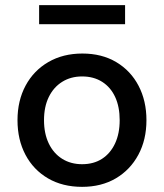

<svg xmlns="http://www.w3.org/2000/svg" viewBox="-20 -719 637 746"><path d="M299 7Q223 7 166.5 -26Q110 -59 79 -117.5Q48 -176 48 -252Q48 -328 79.5 -386.5Q111 -445 168 -478Q225 -511 300 -511Q376 -511 432 -477.5Q488 -444 518.5 -385.5Q549 -327 549 -252Q549 -176 517.5 -117.5Q486 -59 430 -26Q374 7 299 7ZM299 -81Q344 -81 376.5 -102Q409 -123 427 -161.5Q445 -200 445 -252Q445 -304 427.5 -342Q410 -380 377 -401Q344 -422 299 -422Q255 -422 221.5 -401Q188 -380 169.5 -342Q151 -304 151 -252Q151 -200 169.5 -161.5Q188 -123 221.5 -102Q255 -81 299 -81ZM132 -625V-699H466V-625Z"/></svg>

Font: REM
Style: Regular
Weight: 400
Designer: Octavio Pardo
Foundry: Ashler Design
Version: Version 1.005;gftools[0.9.28]